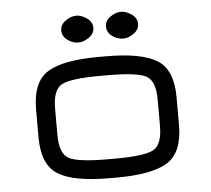

<svg xmlns="http://www.w3.org/2000/svg" viewBox="-47 -659 782 710"><g transform="rotate(-5 344.0 -304.5)"><path d="M358.4 0H330.1Q198.2 0 140.6 -35.6Q83 -71.3 83 -173.8V-276.4Q83 -378.9 140.6 -414.6Q198.2 -450.2 330.1 -450.2H358.4Q489.3 -450.2 546.9 -414.6Q604.5 -378.9 604.5 -276.4V-173.8Q604.5 -71.3 546.9 -35.6Q489.3 0 358.4 0ZM330.1 -70.3H358.4Q466.8 -70.3 500.5 -88.4Q534.2 -106.4 534.2 -176.8V-273.4Q534.2 -343.8 500.5 -361.8Q466.8 -379.9 358.4 -379.9H330.1Q220.7 -379.9 187 -361.8Q153.3 -343.8 153.3 -273.4V-176.8Q153.3 -106.4 187 -88.4Q220.7 -70.3 330.1 -70.3ZM260.7 -509.8Q239.3 -509.8 220.2 -523.9Q201.2 -538.1 201.2 -559.6Q201.2 -581.1 221.2 -595.2Q241.2 -609.4 260.7 -609.4Q280.3 -609.4 300.3 -595.2Q320.3 -581.1 320.3 -559.6Q320.3 -538.1 300.3 -523.9Q280.3 -509.8 260.7 -509.8ZM426.8 -509.8Q405.3 -509.8 386.2 -523.9Q367.2 -538.1 367.2 -559.6Q367.2 -581.1 387.2 -595.2Q407.2 -609.4 426.8 -609.4Q446.3 -609.4 466.3 -595.2Q486.3 -581.1 486.3 -559.6Q486.3 -538.1 466.3 -523.9Q446.3 -509.8 426.8 -509.8Z"/></g></svg>

Font: Jura
Style: DemiBold
Weight: 600
Version: Version 2.4